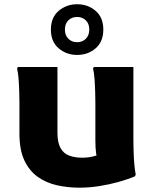

<svg xmlns="http://www.w3.org/2000/svg" viewBox="-20 -857 714 889"><path d="M347.4 12Q294.7 12 245 1.1Q195.3 -9.7 155.9 -37.3Q116.4 -64.8 93.2 -113.6Q70 -162.4 70 -238V-380.4Q70 -400.4 69.1 -431Q68.3 -461.6 66.1 -491.2Q63.9 -520.8 59.2 -538.8L62.6 -546.8H246V-243.2Q246 -196.8 260.3 -171.5Q274.5 -146.1 300.5 -136.5Q326.4 -126.8 360.5 -126.8Q389 -126.8 414.1 -133.4Q439.2 -139.9 459.3 -146.2L434.6 -107.5Q428.5 -122.9 425 -147.1Q421.6 -171.2 421.6 -207.2V-380.4Q421.6 -400.4 420.7 -431Q419.9 -461.6 417.7 -491.2Q415.5 -520.8 410.8 -538.8L414.2 -546.8H597.6V-210Q597.6 -190 598.5 -158.7Q599.3 -127.4 601.9 -97.1Q604.4 -66.8 608.4 -48.8L605 -40.8Q572 -26.6 529.7 -14.8Q487.4 -2.9 440.6 4.5Q393.7 12 347.4 12ZM337 -602.6Q288 -602.6 251.8 -633.2Q215.6 -663.9 215.6 -720Q215.6 -776.1 251.8 -806.8Q288 -837.4 337 -837.4Q387 -837.4 422.7 -806.8Q458.4 -776.1 458.4 -720Q458.4 -663.9 422.7 -633.2Q387 -602.6 337 -602.6ZM337 -661.6Q361.6 -661.6 377.5 -677.6Q393.4 -693.5 393.4 -720.4Q393.4 -747.2 377.5 -762.8Q361.6 -778.4 337 -778.4Q312.4 -778.4 296.5 -762.9Q280.6 -747.4 280.6 -720Q280.6 -693.5 296.5 -677.6Q312.4 -661.6 337 -661.6Z"/></svg>

Font: Kufam
Style: Regular
Weight: 400
Designer: Wael Morcos, Artur Schmal
Foundry: Original Type
Version: Version 1.301; ttfautohint (v1.8.3)